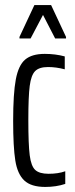

<svg xmlns="http://www.w3.org/2000/svg" viewBox="-20 -731 298 759"><path d="M32 -253Q32 -361 42.5 -417Q53 -473 79.5 -495.5Q106 -518 157 -518Q199 -518 236 -508V-457Q202 -466 170 -466Q135 -466 119 -450Q103 -434 97.5 -391.5Q92 -349 92 -257Q92 -160 97.5 -117Q103 -74 119.5 -59Q136 -44 172 -44Q210 -44 238 -54V-4Q202 8 159 8Q103 8 76 -17.5Q49 -43 40.5 -96.5Q32 -150 32 -253ZM57 -579V-585L116 -711H182L241 -585V-579H198L150 -672L101 -579Z"/></svg>

Font: Saira Ultra Condensed
Style: Regular
Weight: 400
Width: 1
Designer: Hector Gatti with collaboration of the Omnibus-Type team
Foundry: Omnibus-Type
Version: Version 1.001; ttfautohint (v1.8)